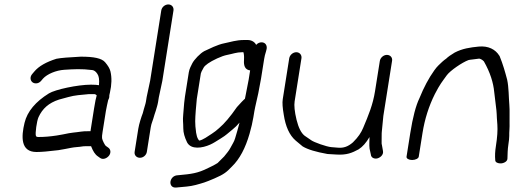

<svg xmlns="http://www.w3.org/2000/svg" viewBox="-20 -714 2353 864"><path d="M242.2 -38.2 242.9 -38.3 272.1 -43.4C293.9 -47.4 306.3 -50.7 325.1 -52.1C345.8 -53.5 351.1 -56 362.9 -56H389.9C398.5 -34.2 407.2 -18.9 421.2 -9.8L430.9 -2.9C445.3 6.7 463.1 -3.3 471.2 -14.4C479.2 -25.5 479.4 -41.6 466.6 -50.1L456.6 -57.2L456.3 -57.4C455.2 -58.1 451.2 -62.6 447 -71.6C438.1 -90.8 437 -91 441.6 -120.5L456.5 -214.5C458.8 -228.6 463.9 -250.6 466.7 -263.2C467.6 -267.2 473 -271.8 472 -285.5C472.9 -288.9 473.9 -292.7 474.8 -298C482.6 -332.1 483.8 -364.8 476.9 -393.1C473.8 -405.9 465.7 -418.9 453.1 -433.8C437.7 -452.1 401.6 -459 344.8 -459H344.1L343.5 -459C291.8 -456.4 253.6 -453.5 234.9 -449.7L234.2 -449.6L233.5 -449.4C188.4 -435.1 154.5 -416.4 134 -391.6L125.7 -381.8C113 -367.9 116.6 -351.4 125.8 -344C134.9 -336.6 152.9 -335.6 165.2 -350.4L173.5 -360.2C192.5 -381.1 232.3 -397.6 269.5 -400C313.7 -402.7 345.4 -405 395.7 -398.7C401.3 -398 410.7 -393.8 418.1 -381.6L418.4 -381L418.7 -380.5C424.7 -371.7 427.7 -357 425.4 -330.6C417.9 -332 406.2 -333 389.5 -333C329.1 -333 227.9 -310.9 200.1 -293.7C140.7 -256.9 102.8 -212.7 90.5 -161.5C75.5 -99.8 71.8 -30 144.1 -30C167.1 -30 197.9 -32.8 242.2 -38.2ZM388.6 -133C388.1 -129.6 387.8 -127.8 387.3 -123.5H374.9C363.7 -123.5 353.5 -123.1 344.7 -121.7C315.3 -117.1 307.3 -118.8 262.3 -109L234.9 -104.2C204.5 -99.6 178.9 -97.5 152.8 -97.5C144.8 -97.5 142.8 -99.5 141.4 -103.6C138 -113.6 145.3 -169.3 153.4 -186.9C171 -225 198.6 -250.7 245.5 -265.9C256.7 -269 270.8 -272.8 287.7 -277.4C317.2 -285.6 343.6 -287 380.4 -290.5H405.1C406.6 -290.5 409.9 -289.8 415.2 -284.8C411.8 -274.2 408 -255.1 403.5 -227Z M640.8 -30.5 658.2 -140.3C661.5 -161.2 667 -167.3 675.3 -198.5L681.1 -215.9L681.2 -216.2C684.2 -227.8 689.2 -241.1 691.5 -256L694.7 -275.9L710.5 -350.1L760.6 -666.5C763 -682.1 752.4 -694 737.4 -694C722.4 -694 708 -682.1 705.6 -666.5L655.6 -350.7L640 -277.5L636.7 -257C635 -246.1 630.7 -235.6 627.3 -222.5L622.6 -204.9C615.7 -187.1 605.8 -156.3 602.3 -134.6L585.8 -30.5C583.5 -15.5 594.7 -4 609.6 -4C625.4 -4 638.6 -16.6 640.8 -30.5Z M1094.2 -534H1078.6C1041.9 -534 1016.7 -524.5 990 -519.4C958.2 -513.3 920.3 -493.5 899.3 -483.9C881.3 -474.5 853.4 -445.6 844.9 -428.2C840.3 -418.6 832.2 -405 829.6 -388.5L812.2 -278.8C810.7 -269.4 809.6 -260.1 808.8 -250.9L804.5 -198.7C801.7 -169.3 804.8 -166.1 804.8 -136.2C804.8 -116.9 810.8 -96.1 822 -73.1C840.1 -39.5 890.6 -47.4 925.7 -63.2C933.5 -66.7 941.1 -70.8 948.1 -75.2C955.6 -79.9 964.2 -85.3 973.9 -91.2C1000.3 -107.5 1001.7 -111.7 1026.5 -131.4C1037.4 -140.1 1047.6 -150.1 1057.9 -162.2C1051.8 -137.7 1044.4 -113 1038 -91.6C1033.1 -74.9 1026.5 -67.6 1016.6 -48.1C1010.5 -36 999.3 -23.2 988.7 -9.9L959.2 19.6C958.3 20.4 943.1 29.8 917.3 41.8L917 41.9L916.6 42.1C869.9 66 839.1 69.2 785.6 74.1L775 75.1L774.6 75.2C756 78.2 746.6 95 746.8 107.8C747.1 119.5 754.6 132.2 774.2 129.8L783.4 128.9C804.4 126.7 834.2 125.7 860.8 118.3C895.1 108.8 900.6 107.9 944.7 89.1C988.9 70.2 1000.5 59.6 1023.3 35.8C1058.7 1.7 1084.5 -48.1 1102.9 -111.8C1110.9 -139.8 1116.7 -164.7 1120.2 -186.5C1123.5 -207.6 1126.3 -223.2 1128.5 -232.9L1142.2 -293.9L1154.6 -359.9L1168.7 -448.5C1170.3 -459.1 1173 -470.1 1176.7 -481.4L1176.9 -481.9L1179.9 -493.9L1180 -494.5C1182.3 -509.6 1174.6 -522.2 1159.1 -523.5C1149.3 -524.3 1139.7 -520 1132.6 -512.1C1127 -524.2 1113 -534 1094.2 -534ZM1082.2 -269.6C1082.2 -269.6 1079.3 -267.2 1077.7 -265.6L1067.7 -255.6C1059.7 -247.1 1053 -239.9 1046.9 -232.9L1046.3 -232.3L1045.8 -231.6C1015.9 -188.3 988.9 -156.9 966 -137.6C951.4 -125.3 949.6 -122.7 933 -112C917.5 -102 891.4 -82.9 876.1 -81.4C875.8 -81.7 873.3 -84.9 871.3 -88.3C867.4 -95 864.4 -104.4 862.6 -116.5C856.3 -161.3 858.3 -177.4 860.9 -216.3L865.6 -268.9L883.8 -383.5C884.2 -386.2 888.3 -396.2 896.8 -410.4C902.7 -420.2 921.7 -434.8 957.1 -451.1C975.4 -459.5 990.3 -464.5 1000.9 -466.6C1029 -472 1044.3 -479 1069.9 -479H1075.3C1077.5 -472.3 1078.9 -461.6 1078.1 -447.5C1077.3 -432.4 1075.4 -404.7 1100.1 -398.2C1102.1 -397.7 1101.6 -397.7 1105.6 -397.3L1099 -355.7L1085.8 -287.7C1084.8 -281.4 1083.9 -276.9 1082.2 -269.6Z M1689.2 -439.5 1667.6 -303.5C1657.9 -242.3 1638.1 -195.2 1614.1 -138.3C1605.3 -117.3 1592.6 -97.4 1568.2 -73.4C1546.5 -54.3 1525.9 -47.3 1501.4 -49.4C1489.7 -50.4 1479.6 -51.3 1471 -51.9C1449.4 -53.6 1393 -73.8 1380.8 -82.7C1368.5 -91.6 1358.7 -98.3 1350.6 -103.4C1335.5 -115.3 1323.3 -138.8 1314.4 -175.2C1305.5 -211.9 1303 -239.8 1305.8 -257.5L1336.5 -451.5C1338.9 -466.5 1328.4 -479 1313.4 -479C1298.3 -479 1283.9 -466.5 1281.5 -451.5L1252.4 -267.7C1249.8 -251.4 1251.6 -228.5 1256.9 -197.9C1264.9 -145.1 1282.3 -105.6 1310.6 -81.3C1316.5 -76.2 1326.6 -67.5 1341.9 -55.2C1365.2 -41.1 1402.1 -30.3 1452.7 -21.2L1454 -21L1455.4 -20.9C1466.1 -20.3 1478.9 -19.5 1493.7 -18.6C1540.4 -15.6 1564.6 -26.3 1593.8 -42C1612.4 -54.1 1626.8 -70.7 1642.8 -97.2C1642.9 -79.5 1640.7 -63.2 1643.1 -44.8L1643.2 -44.3L1648.9 -18.2C1649.9 -4.2 1664.4 1.6 1676.6 -0.9C1689.6 -3.6 1706.9 -16.4 1703.4 -34.6L1698.6 -61.6L1698.4 -62.1C1697.5 -65.2 1697 -69.3 1697.3 -74.4C1697.9 -86.8 1696.8 -114.9 1698.5 -125.8L1698.6 -126.1L1705.1 -192.6L1744.4 -440.9C1746.7 -455.2 1736.1 -467 1721 -467C1706 -467 1691.6 -454.5 1689.2 -439.5Z M1834.5 6C1849.6 6 1863.1 -0.8 1864.4 -9L1881.2 -115C1891.2 -178.1 1909.8 -236.7 1936.8 -290.6C1961 -337.3 1968.2 -344 1990.9 -375.8C2006.5 -396.7 2059.9 -433.2 2088 -443.6C2094.9 -445.8 2112.7 -446.5 2136.1 -450.2C2139.9 -449.8 2148.8 -447.1 2157.5 -437.8C2185.8 -388.1 2200.1 -342 2204 -299.7C2205.7 -282.8 2207.9 -264 2210.8 -243.3C2217.2 -195.4 2213.6 -206.1 2218.1 -153C2219.9 -128.1 2217.8 -96.1 2211.6 -57C2207.8 -33.1 2206.8 -12.9 2208.6 6.7C2208.3 16.7 2221.5 22.1 2234.7 21.3C2248.8 20.3 2264 11.7 2263.5 -1.2C2264 -18.7 2264.3 -42.4 2267.8 -64.2C2270.3 -80.3 2271.6 -92.6 2271.6 -102C2271.1 -121.7 2273.9 -137.4 2273 -162.5C2272.2 -190.4 2274.3 -213.7 2272.1 -241.9C2269 -277.2 2269.8 -320.5 2262.2 -355.5C2253 -390.1 2243.7 -424.1 2227.7 -463C2227.7 -463 2227.4 -462.6 2227.4 -462.6C2227.4 -462.6 2227.2 -463 2227.2 -463C2209.8 -491.6 2177.6 -508.6 2134 -504.4C2095 -500.4 2061.5 -495.8 2026 -477.4C2007.5 -466.3 1996.3 -458.3 1988.1 -450.3C1981.6 -445.8 1975.6 -441.1 1970.1 -436C1957.9 -424 1948.2 -417 1934.5 -397.6C1909 -362 1887.2 -320.7 1867.6 -272.4C1851.3 -239 1837.5 -186.1 1826.2 -115L1809.4 -9C1808.1 -0.8 1819.5 6 1834.5 6Z"/></svg>

Font: MewTooHand
Style: BdWideIta
Weight: 400
Designer: Mew Too, Robert Jablonski
Version: Version 0.77